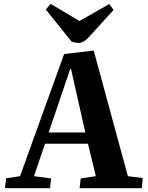

<svg xmlns="http://www.w3.org/2000/svg" viewBox="-20 -986 773 1006"><path d="M471 -721 650 -63 728 -53 723 0H397L403 -51L482 -63L441 -233H216L158 -63L248 -51L242 0H6L12 -52L85 -63L316 -703ZM235 -292H427L352 -625H348ZM220 -936 245 -966 396 -876 553 -965 575 -934 447 -793Q418 -761 392 -761Q382 -761 373 -763Q364 -765 355 -768Z"/></svg>

Font: Literata 36pt
Style: Bold Italic
Weight: 700
Italic angle: -2°
Designer: Latin by Veronika Burian and Jose Scaglione. Greek by Irene Vlachou. Cyrillic by Vera Evstafieva
Foundry: TypeTogether
Version: Version 3.002